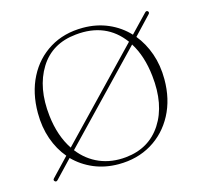

<svg xmlns="http://www.w3.org/2000/svg" viewBox="-76 -537 664 631"><g transform="rotate(-15 256.0 -221.5)"><path d="M36.5 9.5Q31.5 5 37 -0.5L95 -61.5Q69.5 -91.5 55.2 -132.2Q41 -173 41 -221Q41 -289.5 67.8 -341.8Q94.5 -394 143 -423.8Q191.5 -453.5 256 -453.5Q302.5 -453.5 341.8 -436.5Q381 -419.5 409.5 -389L467 -449Q472 -454.5 477 -450.5Q481.5 -445.5 476.5 -440.5L418.5 -379Q443.5 -348.5 457.5 -308.5Q471.5 -268.5 471.5 -221Q471.5 -153 443.8 -100.8Q416 -48.5 367 -19.2Q318 10 254.5 10Q209 10 170.5 -6.2Q132 -22.5 103.5 -51.5L46.5 8.5Q41 14 36.5 9.5ZM75.5 -202.5Q83.5 -132 116 -83.5L391 -370Q333 -449 228 -438Q145 -430 104.8 -365Q64.5 -300 75.5 -202.5ZM283.5 -6Q364 -14 405.5 -78Q447 -142 436 -241.5Q428.5 -311 398.5 -358.5L124 -72.5Q152.5 -35.5 193.5 -18.2Q234.5 -1 283.5 -6Z"/></g></svg>

Font: Fraunces 72pt S000 Thin
Style: Regular
Weight: 100
Version: Version 1.000; ttfautohint (v1.8.3)